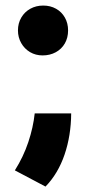

<svg xmlns="http://www.w3.org/2000/svg" viewBox="-20 -526 311 694"><path d="M44.9 -416Q44.9 -441.9 56.9 -462.4Q68.8 -482.9 89.6 -494.4Q110.4 -505.9 136.2 -505.9Q162.1 -505.9 182.6 -494.4Q203.1 -482.9 214.6 -462.4Q226.1 -441.9 226.1 -416Q226.1 -389.6 214.4 -369.1Q202.6 -348.6 181.6 -337.2Q160.6 -325.7 133.8 -325.7Q108.9 -325.7 88.6 -337.6Q68.4 -349.6 56.6 -370.4Q44.9 -391.1 44.9 -416ZM33.7 89.8Q64.5 41 82.3 -12.2Q100.1 -65.4 105.5 -116.2H237.3Q236.8 -36.1 213.4 32.7Q189.9 101.6 144.5 148.4Z"/></svg>

Font: Selawik
Style: Bold
Weight: 700
Designer: Aaron Bell
Foundry: Microsoft Corporation
Version: Version 1.01